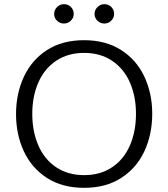

<svg xmlns="http://www.w3.org/2000/svg" viewBox="-20 -886 809 922"><path d="M57 0ZM57 -338Q57 -436 94.5 -517Q132 -598 205.5 -645.5Q279 -693 384 -693Q488 -693 562 -645.5Q636 -598 673.5 -517.5Q711 -437 711 -340Q711 -241 673.5 -160Q636 -79 562 -31.5Q488 16 384 16Q279 16 205.5 -31.5Q132 -79 94.5 -159.5Q57 -240 57 -338ZM633 -339Q633 -423 604 -489.5Q575 -556 518.5 -594Q462 -632 384 -632Q306 -632 249.5 -594Q193 -556 164 -489.5Q135 -423 135 -339Q135 -255 164 -188Q193 -121 249.5 -83Q306 -45 384 -45Q462 -45 518.5 -83Q575 -121 604 -188Q633 -255 633 -339ZM240 -819Q240 -838 254 -852Q268 -866 287 -866Q307 -866 320.5 -852.5Q334 -839 334 -819Q334 -800 320 -786.5Q306 -773 287 -773Q268 -773 254 -786.5Q240 -800 240 -819ZM434 -819Q434 -838 448 -852Q462 -866 481 -866Q501 -866 514.5 -852.5Q528 -839 528 -819Q528 -800 514 -786.5Q500 -773 481 -773Q462 -773 448 -786.5Q434 -800 434 -819Z"/></svg>

Font: Martel Sans Light
Style: Regular
Weight: 300
Designer: Dan Reynolds and Mathieu Réguer
Foundry: Dan Reynolds and Mathieu Réguer
Version: Version 1.002; ttfautohint (v1.1) -l 5 -r 5 -G 72 -x 0 -D la